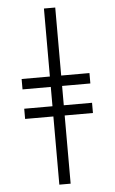

<svg xmlns="http://www.w3.org/2000/svg" viewBox="-63 -865 626 1049"><g transform="rotate(-5 250.0 -340.0)"><path d="M219 143H281V-231H436V-287H281V-393H436V-450H281V-823H219V-450H64V-393H219V-287H64V-231H219Z"/></g></svg>

Font: Iosevka SS09 Light
Style: Regular
Weight: 300
Monospace: yes
Designer: Belleve Invis
Foundry: Belleve Invis
Version: Version 5.2.1; ttfautohint (v1.8.3)